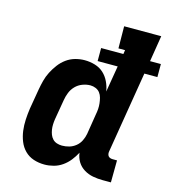

<svg xmlns="http://www.w3.org/2000/svg" viewBox="-110 -826 833 925"><g transform="rotate(15 306.5 -363.5)"><path d="M196 8Q167 8 141.5 -0.5Q116 -9 97.5 -27.5Q79 -46 69 -71Q59 -96 55.5 -123Q52 -150 53.5 -178Q55 -206 59 -234L76 -334Q80 -357 86 -380Q92 -403 103 -424.5Q114 -446 129 -466Q144 -486 164 -500.5Q184 -515 207.5 -521.5Q231 -528 254 -528Q281 -528 306 -520.5Q331 -513 349 -496.5Q367 -480 378 -457Q389 -434 393 -409L415 -540H315V-605H426L429 -625H396L395 -735H580L559 -605H613V-540H548L481 -133Q480 -127 481 -121Q482 -115 485.5 -110.5Q489 -106 495 -104Q501 -102 507 -102H529L528 8H488Q462 8 438 3.5Q414 -1 393.5 -13.5Q373 -26 360.5 -46Q348 -66 345 -91Q334 -70 319 -51Q304 -32 284 -18Q264 -4 241 2Q218 8 196 8ZM254 -102Q272 -102 289.5 -107Q307 -112 322 -124Q337 -136 345.5 -153.5Q354 -171 357 -188L373 -288Q376 -303 377 -317Q378 -331 376.5 -345Q375 -359 371.5 -372.5Q368 -386 360 -396.5Q352 -407 339 -412.5Q326 -418 312 -418Q293 -418 273 -410.5Q253 -403 238.5 -388Q224 -373 216.5 -354Q209 -335 206 -316L189 -216Q187 -203 186.5 -189.5Q186 -176 188 -163.5Q190 -151 194.5 -139.5Q199 -128 207.5 -119Q216 -110 228.5 -106Q241 -102 254 -102Z"/></g></svg>

Font: Iosevka HT Extrabold Extended
Style: Italic
Weight: 800
Width: 7
Italic angle: -9°
Monospace: yes
Designer: Belleve Invis
Foundry: Belleve Invis
Version: Version 32.3.0; ttfautohint (v1.8.4)